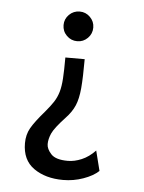

<svg xmlns="http://www.w3.org/2000/svg" viewBox="-45 -444 474 632"><g transform="rotate(5 192.0 -128.5)"><path d="M186.5 149.9Q128.4 149.9 89.8 122.8Q51.3 95.7 51.3 40Q51.3 11.7 64 -10.5Q76.7 -32.7 108.4 -69.3Q125 -88.9 135 -104.2Q145 -119.6 150.4 -137.9Q155.8 -156.2 157.5 -183.1Q159.2 -210 159.2 -252.4H223.1Q223.1 -192.4 220 -156.5Q216.8 -120.6 207 -98.1Q197.3 -75.7 177.2 -54.7Q142.6 -17.6 134.3 1.2Q126 20 126 36.6Q126 52.7 141.4 69.3Q156.7 85.9 196.8 85.9Q218.8 85.9 242.4 75.9Q266.1 65.9 287.1 43.9L303.7 109.9Q285.6 127 253.4 138.4Q221.2 149.9 186.5 149.9ZM193.4 -309.1Q172.9 -309.1 158.4 -323.5Q144 -337.9 144 -358.4Q144 -378.4 158.4 -392.8Q172.9 -407.2 193.4 -407.2Q213.4 -407.2 227.8 -392.8Q242.2 -378.4 242.2 -358.4Q242.2 -337.9 227.8 -323.5Q213.4 -309.1 193.4 -309.1Z"/></g></svg>

Font: Harmattan
Style: Regular
Weight: 400
Designer: George W. Nuss III and SIL International
Foundry: SIL International
Version: Version 4.000